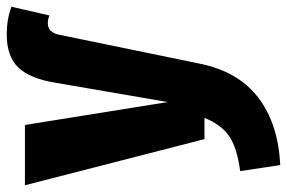

<svg xmlns="http://www.w3.org/2000/svg" viewBox="-171 -466 852 570"><g transform="rotate(-90 255.0 -181.0)"><path d="M32 106Q101 97 135.5 73.5Q170 50 190 0H127L-10 -533H169L237 -109L294 -440Q306 -517 339 -552Q372 -587 438 -587Q483 -587 520 -573L494 -460Q484 -465 471 -465Q444 -465 437 -432L351 -14Q328 100 250.5 159.5Q173 219 50 225Z"/></g></svg>

Font: Fira Sans Condensed ExtraBold
Style: Regular
Weight: 800
Width: 3
Designer: Carrois Corporate & Edenspiekermann AG
Foundry: Carrois Corporate GbR & Edenspiekermann AG
Version: Version 4.203